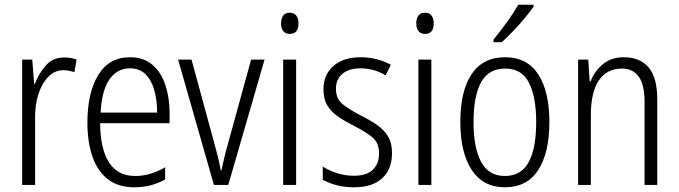

<svg xmlns="http://www.w3.org/2000/svg" viewBox="-20 -785 2881 815"><path d="M252 -541Q265 -541 279 -539Q293 -537 305 -532L296 -479Q286 -482 274 -484.5Q262 -487 249 -487Q212 -487 184.5 -458.5Q157 -430 142.5 -383.5Q128 -337 129 -282V0H74V-532H117L125 -429H128Q144 -472 174 -506.5Q204 -541 252 -541Z M532 -542Q590 -542 627.5 -509.5Q665 -477 682.5 -422.5Q700 -368 700 -303V-262H405Q406 -152 443 -95Q480 -38 554 -38Q618 -38 681 -75V-23Q652 -7 620 1.5Q588 10 550 10Q482 10 438 -24Q394 -58 372.5 -120Q351 -182 351 -264Q351 -391 397 -466.5Q443 -542 532 -542ZM532 -495Q477 -495 444.5 -448Q412 -401 407 -307H647Q647 -359 635 -402Q623 -445 597.5 -470Q572 -495 532 -495Z M888 0 736 -532H793L888 -183Q896 -153 904 -122.5Q912 -92 917 -62H920Q925 -86 932 -115.5Q939 -145 948 -176L1046 -532H1103L949 0Z M1210 -731Q1229 -731 1238 -718.5Q1247 -706 1247 -686Q1247 -641 1210 -641Q1192 -641 1182.5 -653Q1173 -665 1173 -686Q1173 -706 1182 -718.5Q1191 -731 1210 -731ZM1237 -532V0H1182V-532Z M1644 -136Q1644 -67 1602.5 -28.5Q1561 10 1483 10Q1440 10 1406.5 0.5Q1373 -9 1350 -22V-78Q1376 -61 1410.5 -50Q1445 -39 1482 -39Q1536 -39 1562.5 -64.5Q1589 -90 1589 -134Q1589 -177 1563 -200Q1537 -223 1484 -250Q1446 -269 1416.5 -289Q1387 -309 1370 -336.5Q1353 -364 1353 -407Q1353 -467 1395 -504.5Q1437 -542 1511 -542Q1547 -542 1579.5 -533.5Q1612 -525 1639 -510L1617 -465Q1595 -479 1567 -487Q1539 -495 1510 -495Q1462 -495 1434 -472Q1406 -449 1406 -408Q1406 -367 1432.5 -344.5Q1459 -322 1513 -294Q1551 -275 1580 -255Q1609 -235 1626.5 -207Q1644 -179 1644 -136Z M1784 -731Q1803 -731 1812 -718.5Q1821 -706 1821 -686Q1821 -641 1784 -641Q1766 -641 1756.5 -653Q1747 -665 1747 -686Q1747 -706 1756 -718.5Q1765 -731 1784 -731ZM1811 -532V0H1756V-532Z M2312 -267Q2312 -136 2264.5 -63Q2217 10 2123 10Q2031 10 1982.5 -63.5Q1934 -137 1934 -267Q1934 -399 1982 -470.5Q2030 -542 2124 -542Q2218 -542 2265 -469Q2312 -396 2312 -267ZM1990 -267Q1990 -157 2022.5 -97.5Q2055 -38 2123 -38Q2192 -38 2224 -96.5Q2256 -155 2256 -267Q2256 -373 2225.5 -433.5Q2195 -494 2124 -494Q2054 -494 2022 -435.5Q1990 -377 1990 -267ZM2245 -757Q2230 -735 2206.5 -707Q2183 -679 2157 -652Q2131 -625 2110 -606H2075V-617Q2105 -654 2132.5 -692Q2160 -730 2180 -765H2245Z M2628 -542Q2697 -542 2733.5 -498.5Q2770 -455 2770 -363V0H2716V-353Q2716 -425 2691.5 -459.5Q2667 -494 2620 -494Q2557 -494 2522.5 -444.5Q2488 -395 2488 -294V0H2434V-532H2477L2483 -440H2487Q2503 -482 2538.5 -512Q2574 -542 2628 -542Z"/></svg>

Font: Noto Sans Gujarati UI Condensed Light
Style: Regular
Weight: 300
Width: 3
Designer: Jelle Bosma - Monotype Design Team, Universal Thirst
Foundry: Monotype Imaging Inc.
Version: Version 2.106; ttfautohint (v1.8.4.7-5d5b)